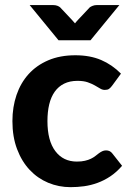

<svg xmlns="http://www.w3.org/2000/svg" viewBox="-20 -746 524 773"><path d="M431 -400.5Q425 -392.5 419 -388.2Q413 -384 402 -384Q392 -384 382.8 -389.8Q373.5 -395.5 361.5 -402.2Q349.5 -409 333 -414.8Q316.5 -420.5 292 -420.5Q261 -420.5 238.2 -409.2Q215.5 -398 200.5 -377Q185.5 -356 178.2 -326Q171 -296 171 -258.5Q171 -179.5 202.8 -137.5Q234.5 -95.5 289.5 -95.5Q308.5 -95.5 322.2 -98.8Q336 -102 346.2 -107Q356.5 -112 364 -118Q371.5 -124 378.2 -129Q385 -134 391.8 -137.2Q398.5 -140.5 407 -140.5Q423 -140.5 432 -128.5L471.5 -78.5Q449.5 -53 424.5 -36.2Q399.5 -19.5 372.8 -9.8Q346 0 318.5 3.8Q291 7.5 264 7.5Q216.5 7.5 174 -10.2Q131.5 -28 99.5 -62Q67.5 -96 48.8 -145.5Q30 -195 30 -258.5Q30 -315 46.5 -363.5Q63 -412 95 -447.5Q127 -483 174.2 -503.2Q221.5 -523.5 283.5 -523.5Q342.5 -523.5 387 -504.5Q431.5 -485.5 467 -449.5ZM460.5 -725.5 344.5 -584H215.5L99.5 -725.5H195Q203.5 -725.5 210.8 -722.8Q218 -720 222 -716.5L270 -665.5Q276 -659.5 282 -652Q285 -656 287.8 -659.2Q290.5 -662.5 293.5 -665.5L341.5 -716.5Q345.5 -719.5 353 -722.5Q360.5 -725.5 368.5 -725.5Z"/></svg>

Font: Lato 2
Style: Regular
Weight: 800
Designer: Lukasz Dziedzic with Adam Twardoch and Botio Nikoltchev
Foundry: tyPoland Lukasz Dziedzic
Version: Version 2.015; 2015-08-06; http://www.latofonts.com/